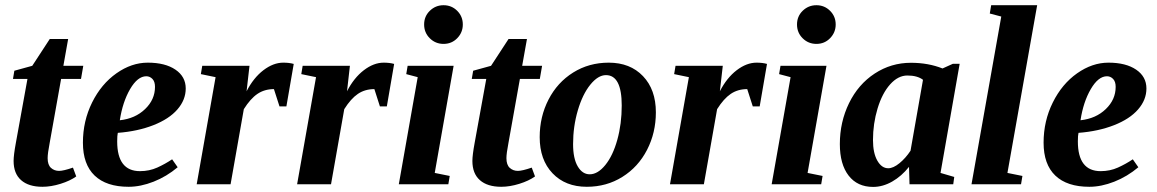

<svg xmlns="http://www.w3.org/2000/svg" viewBox="-20 -714 4484 744"><path d="M209 -51.8Q225.6 -51.8 262.7 -64.5L275.4 -30.3Q251.5 -13.2 214.6 -1.7Q177.7 9.8 144.5 9.8Q90.8 9.8 61.8 -15.9Q32.7 -41.5 32.7 -90.3Q32.7 -112.8 41.5 -160.6L86.4 -408.2H30.3L35.6 -439.9L105 -459L172.9 -563H244.1L225.6 -459H302.7L293.9 -408.2H216.8L172.4 -159.7Q164.6 -119.6 164.6 -101.1Q164.6 -75.2 177.5 -63.5Q190.4 -51.8 209 -51.8Z M699.7 -371.1Q699.7 -327.1 667.5 -290Q635.3 -252.9 574.5 -229Q513.7 -205.1 436.5 -199.2Q434.1 -189.5 434.1 -166Q434.1 -50.8 522.5 -50.8Q558.6 -50.8 589.4 -64.7Q620.1 -78.6 647 -96.7L668.5 -65.9Q625.5 -29.8 575.2 -10Q524.9 9.8 478.5 9.8Q392.1 9.8 346.7 -33.7Q301.3 -77.1 301.3 -161.1Q301.3 -245.1 336.9 -316.9Q372.6 -388.7 431.2 -429.9Q489.7 -471.2 552.7 -471.2Q620.1 -471.2 659.9 -444.1Q699.7 -417 699.7 -371.1ZM444.3 -248Q503.9 -254.4 542.2 -291.3Q580.6 -328.1 580.6 -377.4Q580.6 -397.9 570.6 -408.2Q560.5 -418.5 546.9 -418.5Q513.2 -418.5 484.1 -368.7Q455.1 -318.8 444.3 -248Z M935.5 -360.4Q962.4 -412.6 1000.7 -441.9Q1039.1 -471.2 1077.6 -471.2Q1101.1 -471.2 1118.2 -466.3L1089.8 -301.8H1063L1041.5 -368.7Q1004.9 -368.7 977.5 -350.1Q950.2 -331.5 924.8 -291L873.5 0H742.2L815.4 -415L758.3 -426.8L763.7 -459H946.8Z M1324.7 -360.4Q1351.6 -412.6 1389.9 -441.9Q1428.2 -471.2 1466.8 -471.2Q1490.2 -471.2 1507.3 -466.3L1479 -301.8H1452.1L1430.7 -368.7Q1394 -368.7 1366.7 -350.1Q1339.4 -331.5 1314 -291L1262.7 0H1131.3L1204.6 -415L1147.5 -426.8L1152.8 -459H1335.9Z M1664.6 -43.9 1722.7 -32.2 1717.3 0H1525.4L1598.6 -415L1554.2 -426.8L1559.6 -459H1737.8ZM1623.5 -619.1Q1623.5 -650.9 1645.8 -672.4Q1668 -693.8 1698.7 -693.8Q1730 -693.8 1751.7 -672.1Q1773.4 -650.4 1773.4 -619.1Q1773.4 -588.4 1752 -566.2Q1730.5 -543.9 1698.7 -543.9Q1667.5 -543.9 1645.5 -565.7Q1623.5 -587.4 1623.5 -619.1Z M1986.8 -51.8Q2003.4 -51.8 2040.5 -64.5L2053.2 -30.3Q2029.3 -13.2 1992.4 -1.7Q1955.6 9.8 1922.4 9.8Q1868.7 9.8 1839.6 -15.9Q1810.5 -41.5 1810.5 -90.3Q1810.5 -112.8 1819.3 -160.6L1864.3 -408.2H1808.1L1813.5 -439.9L1882.8 -459L1950.7 -563H2022L2003.4 -459H2080.6L2071.8 -408.2H1994.6L1950.2 -159.7Q1942.4 -119.6 1942.4 -101.1Q1942.4 -75.2 1955.3 -63.5Q1968.3 -51.8 1986.8 -51.8Z M2389.2 -305.2Q2389.2 -422.9 2328.1 -422.9Q2297.4 -422.9 2267.3 -385.7Q2237.3 -348.6 2219 -286.1Q2200.7 -223.6 2200.7 -155.8Q2200.7 -99.6 2218.8 -69.1Q2236.8 -38.6 2265.1 -38.6Q2296.4 -38.6 2325.7 -74.7Q2355 -110.8 2372.1 -172.4Q2389.2 -233.9 2389.2 -305.2ZM2253.9 9.8Q2170.9 9.8 2121.1 -42.5Q2071.3 -94.7 2071.3 -182.6Q2071.3 -261.7 2105.5 -328.1Q2139.6 -394.5 2200.9 -432.9Q2262.2 -471.2 2338.9 -471.2Q2421.9 -471.2 2471.7 -418.9Q2521.5 -366.7 2521.5 -278.8Q2521.5 -199.7 2487.3 -133.3Q2453.1 -66.9 2391.8 -28.6Q2330.6 9.8 2253.9 9.8Z M2769.5 -360.4Q2796.4 -412.6 2834.7 -441.9Q2873 -471.2 2911.6 -471.2Q2935.1 -471.2 2952.1 -466.3L2923.8 -301.8H2897L2875.5 -368.7Q2838.9 -368.7 2811.5 -350.1Q2784.2 -331.5 2758.8 -291L2707.5 0H2576.2L2649.4 -415L2592.3 -426.8L2597.7 -459H2780.8Z M3109.4 -43.9 3167.5 -32.2 3162.1 0H2970.2L3043.5 -415L2999 -426.8L3004.4 -459H3182.6ZM3068.4 -619.1Q3068.4 -650.9 3090.6 -672.4Q3112.8 -693.8 3143.6 -693.8Q3174.8 -693.8 3196.5 -672.1Q3218.3 -650.4 3218.3 -619.1Q3218.3 -588.4 3196.8 -566.2Q3175.3 -543.9 3143.6 -543.9Q3112.3 -543.9 3090.3 -565.7Q3068.4 -587.4 3068.4 -619.1Z M3624.5 -43.9 3677.7 -28.3 3673.8 0H3504.4L3502.4 -67.4Q3473.6 -31.2 3437.3 -10.5Q3400.9 10.3 3363.3 10.3Q3302.2 10.3 3268.3 -33.7Q3234.4 -77.6 3234.4 -155.8Q3234.4 -241.2 3270 -314.2Q3305.7 -387.2 3369.4 -429Q3433.1 -470.7 3509.8 -470.7Q3577.1 -470.7 3632.3 -448.7L3672.4 -466.8H3698.7ZM3362.8 -171.4Q3362.8 -121.1 3379.6 -91.6Q3396.5 -62 3421.9 -62Q3441.4 -62 3465.3 -81.5Q3489.3 -101.1 3508.3 -129.9L3556.6 -404.8Q3534.7 -421.4 3496.1 -421.4Q3460 -421.4 3429.2 -387Q3398.4 -352.5 3380.6 -293.7Q3362.8 -234.9 3362.8 -171.4Z M3883.8 -43.9 3941.9 -32.2 3936.5 0H3744.6L3859.9 -649.9L3815.4 -661.6L3820.8 -693.8H3999Z M4422.4 -371.1Q4422.4 -327.1 4390.1 -290Q4357.9 -252.9 4297.1 -229Q4236.3 -205.1 4159.2 -199.2Q4156.7 -189.5 4156.7 -166Q4156.7 -50.8 4245.1 -50.8Q4281.2 -50.8 4312 -64.7Q4342.8 -78.6 4369.6 -96.7L4391.1 -65.9Q4348.1 -29.8 4297.9 -10Q4247.6 9.8 4201.2 9.8Q4114.7 9.8 4069.3 -33.7Q4023.9 -77.1 4023.9 -161.1Q4023.9 -245.1 4059.6 -316.9Q4095.2 -388.7 4153.8 -429.9Q4212.4 -471.2 4275.4 -471.2Q4342.8 -471.2 4382.6 -444.1Q4422.4 -417 4422.4 -371.1ZM4167 -248Q4226.6 -254.4 4264.9 -291.3Q4303.2 -328.1 4303.2 -377.4Q4303.2 -397.9 4293.2 -408.2Q4283.2 -418.5 4269.5 -418.5Q4235.8 -418.5 4206.8 -368.7Q4177.7 -318.8 4167 -248Z"/></svg>

Font: Liberation Serif
Style: Bold Italic
Weight: 700
Italic angle: -16.333°
Designer: Steve Matteson
Foundry: Ascender Corporation
Version: Version 2.1.5